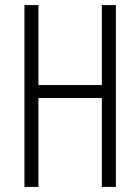

<svg xmlns="http://www.w3.org/2000/svg" viewBox="-20 -734 550 754"><path d="M435 0H380V-349H131V0H76V-714H131V-400H380V-714H435Z"/></svg>

Font: Noto Sans Sinhala UI ExtraCondensed Light
Style: Regular
Weight: 300
Width: 2
Designer: Jelle Bosma - Monotype Design Team
Foundry: Monotype Imaging Inc.
Version: Version 2.006; ttfautohint (v1.8.4.7-5d5b)